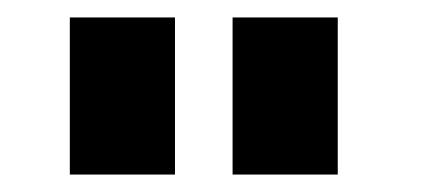

<svg xmlns="http://www.w3.org/2000/svg" viewBox="-20 -740 507 220"><path d="M60 -540V-720H180.5V-540ZM246.5 -540V-720H367V-540Z"/></svg>

Font: Vela Sans Bd
Style: Bold
Weight: 700
Designer: Principal design: Mikhail Sharanda - project Manrope.
Design modification: Ravid Balaliev
Foundry: Mikhail Sharanda
Version: Version 1.001